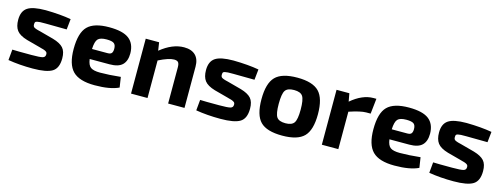

<svg xmlns="http://www.w3.org/2000/svg" viewBox="-18 -1080 4342 1665"><g transform="rotate(15 2152.5 -247.0)"><path d="M280 -183 157 -216Q89 -236 63 -270.5Q37 -305 37 -366Q37 -443 84.5 -475Q132 -507 247 -507Q380 -505 475 -488L465 -393Q339 -395 275 -395Q240 -395 226.5 -394.5Q213 -394 199.5 -391Q186 -388 183 -381.5Q180 -375 180 -362Q180 -357 180.5 -353Q181 -349 183 -345.5Q185 -342 186.5 -340Q188 -338 192 -335.5Q196 -333 198.5 -332Q201 -331 207.5 -328.5Q214 -326 217.5 -325Q221 -324 230.5 -321.5Q240 -319 245 -318L371 -284Q437 -265 465 -233.5Q493 -202 493 -140Q493 -52 442 -20.5Q391 11 267 11Q147 11 46 -6L55 -102Q91 -100 226 -100Q303 -100 326.5 -106.5Q350 -113 350 -137Q350 -142 349.5 -146Q349 -150 347 -153.5Q345 -157 343 -159Q341 -161 336.5 -163.5Q332 -166 329.5 -167.5Q327 -169 320 -171.5Q313 -174 309 -175Q305 -176 295.5 -178.5Q286 -181 280 -183Z M902 -197H724Q731 -143 756.5 -124.5Q782 -106 841 -106Q920 -106 1025 -117L1039 -25Q962 12 824 12Q685 12 626 -48Q567 -108 567 -246Q567 -391 624.5 -449Q682 -507 818 -507Q941 -507 996 -464.5Q1051 -422 1052 -335Q1052 -266 1016.5 -231.5Q981 -197 902 -197ZM721 -286H861Q888 -286 897.5 -299Q907 -312 907 -337Q907 -372 889 -385.5Q871 -399 823 -399Q766 -399 745 -376.5Q724 -354 721 -286Z M1268 -493 1279 -420Q1386 -507 1490 -507Q1557 -507 1592.5 -472Q1628 -437 1628 -370V0H1481V-324Q1481 -357 1470.5 -369.5Q1460 -382 1433 -382Q1386 -382 1296 -337V0H1148V-493Z M1966 -183 1843 -216Q1775 -236 1749 -270.5Q1723 -305 1723 -366Q1723 -443 1770.5 -475Q1818 -507 1933 -507Q2066 -505 2161 -488L2151 -393Q2025 -395 1961 -395Q1926 -395 1912.5 -394.5Q1899 -394 1885.5 -391Q1872 -388 1869 -381.5Q1866 -375 1866 -362Q1866 -357 1866.5 -353Q1867 -349 1869 -345.5Q1871 -342 1872.5 -340Q1874 -338 1878 -335.5Q1882 -333 1884.5 -332Q1887 -331 1893.5 -328.5Q1900 -326 1903.5 -325Q1907 -324 1916.5 -321.5Q1926 -319 1931 -318L2057 -284Q2123 -265 2151 -233.5Q2179 -202 2179 -140Q2179 -52 2128 -20.5Q2077 11 1953 11Q1833 11 1732 -6L1741 -102Q1777 -100 1912 -100Q1989 -100 2012.5 -106.5Q2036 -113 2036 -137Q2036 -142 2035.5 -146Q2035 -150 2033 -153.5Q2031 -157 2029 -159Q2027 -161 2022.5 -163.5Q2018 -166 2015.5 -167.5Q2013 -169 2006 -171.5Q1999 -174 1995 -175Q1991 -176 1981.5 -178.5Q1972 -181 1966 -183Z M2507 -507Q2645 -507 2702.5 -447.5Q2760 -388 2760 -246Q2760 -104 2702.5 -45.5Q2645 13 2507 13Q2368 13 2310.5 -45.5Q2253 -104 2253 -246Q2253 -389 2310.5 -448Q2368 -507 2507 -507ZM2507 -396Q2448 -396 2428 -366Q2408 -336 2408 -246Q2408 -158 2428 -128Q2448 -98 2507 -98Q2564 -98 2584.5 -128Q2605 -158 2605 -246Q2605 -335 2585 -365.5Q2565 -396 2507 -396Z M3215 -507 3200 -370H3160Q3111 -370 3009 -336V0H2861V-493H2976L2989 -421Q3090 -507 3189 -507Z M3593 -197H3415Q3422 -143 3447.5 -124.5Q3473 -106 3532 -106Q3611 -106 3716 -117L3730 -25Q3653 12 3515 12Q3376 12 3317 -48Q3258 -108 3258 -246Q3258 -391 3315.5 -449Q3373 -507 3509 -507Q3632 -507 3687 -464.5Q3742 -422 3743 -335Q3743 -266 3707.5 -231.5Q3672 -197 3593 -197ZM3412 -286H3552Q3579 -286 3588.5 -299Q3598 -312 3598 -337Q3598 -372 3580 -385.5Q3562 -399 3514 -399Q3457 -399 3436 -376.5Q3415 -354 3412 -286Z M4058 -183 3935 -216Q3867 -236 3841 -270.5Q3815 -305 3815 -366Q3815 -443 3862.5 -475Q3910 -507 4025 -507Q4158 -505 4253 -488L4243 -393Q4117 -395 4053 -395Q4018 -395 4004.5 -394.5Q3991 -394 3977.5 -391Q3964 -388 3961 -381.5Q3958 -375 3958 -362Q3958 -357 3958.5 -353Q3959 -349 3961 -345.5Q3963 -342 3964.5 -340Q3966 -338 3970 -335.5Q3974 -333 3976.5 -332Q3979 -331 3985.5 -328.5Q3992 -326 3995.5 -325Q3999 -324 4008.5 -321.5Q4018 -319 4023 -318L4149 -284Q4215 -265 4243 -233.5Q4271 -202 4271 -140Q4271 -52 4220 -20.5Q4169 11 4045 11Q3925 11 3824 -6L3833 -102Q3869 -100 4004 -100Q4081 -100 4104.5 -106.5Q4128 -113 4128 -137Q4128 -142 4127.5 -146Q4127 -150 4125 -153.5Q4123 -157 4121 -159Q4119 -161 4114.5 -163.5Q4110 -166 4107.5 -167.5Q4105 -169 4098 -171.5Q4091 -174 4087 -175Q4083 -176 4073.5 -178.5Q4064 -181 4058 -183Z"/></g></svg>

Font: Exo 2.0
Style: Bold
Weight: 700
Designer: Natanael Gama
Version: Version 1.001;PS 001.001;hotconv 1.0.70;makeotf.lib2.5.58329